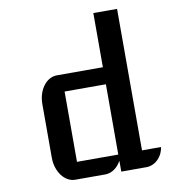

<svg xmlns="http://www.w3.org/2000/svg" viewBox="-85 -851 838 926"><g transform="rotate(-10 333.5 -388.0)"><path d="M115.7 -124C115.7 -55.7 157.2 0 208.5 0H356.9C387.2 0 416.5 -20.5 434.1 -53.2V0H557.6C600.6 0 638.2 -37.6 643.1 -83.5H550.3V-776.4H434.1V-511.2H208.5C157.2 -511.2 115.7 -456.1 115.7 -387.2ZM231.9 -83.5V-427.7H434.1V-83.5Z"/></g></svg>

Font: Atomic Age
Style: Regular
Weight: 400
Designer: James Grieshaber
Foundry: James Grieshaber
Version: Version 1.002